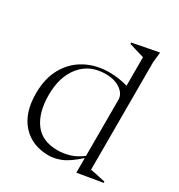

<svg xmlns="http://www.w3.org/2000/svg" viewBox="-178 -863 931 997"><g transform="rotate(30 288.0 -364.0)"><path d="M576 -10 430.5 14.5H426.5V-72.5Q368.5 -20.5 329.2 -5.2Q290 10 257.5 10Q157.5 10 98.2 -54.8Q39 -119.5 39 -237Q39 -327.5 75.2 -391.2Q111.5 -455 174.2 -488.5Q237 -522 315.5 -522Q343 -522 371.8 -518Q400.5 -514 426.5 -506V-677Q420.5 -679 404.2 -683.8Q388 -688.5 369 -694.2Q350 -700 335.5 -704.5V-712.5L488.5 -742H491.5L485 -681.5V-36.5Q491 -35.5 509 -31.8Q527 -28 546.2 -24Q565.5 -20 576 -17.5ZM426.5 -421.5Q426.5 -456.5 392 -480.8Q357.5 -505 303 -505Q209 -505 154.8 -439Q100.5 -373 100.5 -263Q100.5 -158 145.5 -97.2Q190.5 -36.5 282.5 -36.5Q318.5 -36.5 354.5 -47.2Q390.5 -58 426.5 -85.5Z"/></g></svg>

Font: Newsreader 72pt Light
Style: Regular
Weight: 300
Designer: Hugues Gentile
Foundry: Production Type
Version: Version 1.003; ttfautohint (v1.8.3)